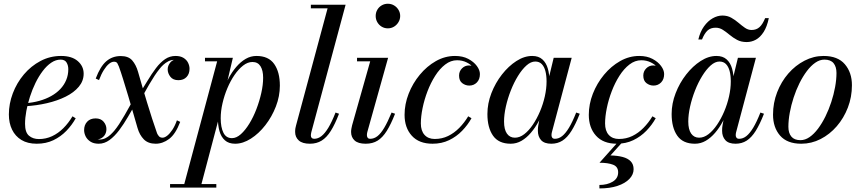

<svg xmlns="http://www.w3.org/2000/svg" viewBox="-20 -776 4714 1050"><path d="M181 10Q131 10 97.2 -10.5Q63.5 -31 46 -67Q28.5 -103 28.5 -150Q28.5 -208.5 50 -265.5Q71.5 -322.5 110.5 -368.8Q149.5 -415 201.5 -442.5Q253.5 -470 314 -470Q373 -470 405.2 -442Q437.5 -414 437.5 -373Q437.5 -333.5 411 -301.8Q384.5 -270 339.2 -247.5Q294 -225 237 -211.8Q180 -198.5 118.5 -195V-211.5Q159.5 -214.5 195.2 -224.5Q231 -234.5 260 -250.8Q289 -267 310 -289.2Q331 -311.5 342.2 -338.8Q353.5 -366 353.5 -397.5Q353.5 -418.5 344 -434.2Q334.5 -450 311.5 -450Q285 -450 260.2 -433.2Q235.5 -416.5 213.8 -387.8Q192 -359 174.2 -322.8Q156.5 -286.5 143.8 -247Q131 -207.5 124 -169.2Q117 -131 117 -98.5Q117 -52 138.5 -33.8Q160 -15.5 193 -15.5Q231 -15.5 264.8 -31.2Q298.5 -47 326.5 -75Q354.5 -103 376.5 -140L394 -129Q373.5 -92 342.8 -60.2Q312 -28.5 271.8 -9.2Q231.5 10 181 10Z M831.5 10Q790 10 766.5 -14Q743 -38 732 -76.5Q722.5 -108.5 709.5 -154.2Q696.5 -200 681.8 -249.2Q667 -298.5 653.5 -342Q640 -385.5 630 -412.5Q627 -420.5 622 -429.5Q617 -438.5 603.5 -438.5Q590.5 -438.5 576.2 -427Q562 -415.5 547.8 -393Q533.5 -370.5 521.5 -338L503.5 -346.5Q528.5 -413 561.5 -441.2Q594.5 -469.5 640.5 -469.5Q682.5 -469.5 703.2 -445.5Q724 -421.5 735 -383Q744.5 -349.5 757 -306.8Q769.5 -264 783.5 -217.8Q797.5 -171.5 811.8 -127.5Q826 -83.5 839 -47Q842 -39.5 849 -31.2Q856 -23 869 -23Q880.5 -23 894.5 -34Q908.5 -45 922.5 -66Q936.5 -87 947.5 -118L965.5 -109.5Q940 -42.5 905 -16.2Q870 10 831.5 10ZM520 10Q492 10 474.2 -1.8Q456.5 -13.5 448.2 -30.5Q440 -47.5 440 -64.5Q440 -92.5 456.8 -110.5Q473.5 -128.5 503 -128.5Q531.5 -128.5 546.8 -110.2Q562 -92 562 -70Q562 -55 555.5 -42.2Q549 -29.5 535.8 -21.2Q522.5 -13 502.5 -13Q490 -13 475.5 -19.2Q461 -25.5 451 -37Q441 -48.5 441 -64.5H460Q460 -42.5 476.8 -27.8Q493.5 -13 525 -13Q541.5 -13 556.5 -20.2Q571.5 -27.5 583.5 -38.8Q595.5 -50 604.5 -60.5Q618.5 -77.5 631.5 -97.2Q644.5 -117 661.8 -146.8Q679 -176.5 705 -223.5L724.5 -214Q702.5 -176.5 679.8 -137Q657 -97.5 631.8 -64Q606.5 -30.5 578.8 -10.2Q551 10 520 10ZM752 -236.5 732.5 -246.5Q761 -291.5 785.2 -332Q809.5 -372.5 833.2 -403.8Q857 -435 882.8 -452.5Q908.5 -470 940 -470Q966.5 -470 983.5 -459.5Q1000.5 -449 1008.5 -432.8Q1016.5 -416.5 1016.5 -400Q1016.5 -372 1000.2 -354.8Q984 -337.5 955.5 -337.5Q926 -337.5 911.5 -356.5Q897 -375.5 897 -397Q897 -417 911.8 -434.8Q926.5 -452.5 954.5 -452.5Q967 -452.5 981.2 -445.2Q995.5 -438 1005.5 -426Q1015.5 -414 1015.5 -400H996.5Q996.5 -420 980 -434.2Q963.5 -448.5 931.5 -448.5Q915.5 -448.5 900.5 -440.8Q885.5 -433 873 -421.5Q860.5 -410 852.5 -399Q839 -382.5 825.8 -362.5Q812.5 -342.5 795.2 -313Q778 -283.5 752 -236.5Z M982.5 250 1167.5 -440.5H1101V-460H1253.5L1213.5 -289.5L1190.5 -209.5L1185 -160.5L1076.5 250ZM910 250V230.5H1163V250ZM1248.5 -20.5Q1273 -20.5 1297.2 -42.2Q1321.5 -64 1343.5 -99.8Q1365.5 -135.5 1382.2 -179.2Q1399 -223 1409 -267.8Q1419 -312.5 1419 -351Q1419 -391 1404.5 -414Q1390 -437 1360.5 -437Q1334.5 -437 1309.5 -417.5Q1284.5 -398 1262.5 -366Q1240.5 -334 1223.5 -293.8Q1206.5 -253.5 1196.8 -211Q1187 -168.5 1187 -129.5Q1187 -80 1201.8 -50.2Q1216.5 -20.5 1248.5 -20.5ZM1266 10Q1230.5 10 1209.8 -8.8Q1189 -27.5 1180.2 -59.2Q1171.5 -91 1171.5 -129Q1171.5 -161 1178.2 -198.5Q1185 -236 1198.2 -274.2Q1211.5 -312.5 1230 -347.5Q1248.5 -382.5 1272.2 -410.2Q1296 -438 1323.5 -454Q1351 -470 1382.5 -470Q1448.5 -470 1479.5 -426Q1510.5 -382 1510.5 -307.5Q1510.5 -250 1488.8 -193.8Q1467 -137.5 1431.2 -91.5Q1395.5 -45.5 1352 -17.8Q1308.5 10 1266 10Z M1675 10Q1633.5 10 1613.8 -8Q1594 -26 1594 -54.5Q1594 -66 1595.5 -74.8Q1597 -83.5 1599 -90L1771.5 -730.5H1680V-750H1870L1682.5 -53Q1681.5 -48.5 1680.8 -44Q1680 -39.5 1680 -36Q1680 -17 1698.5 -17Q1719 -17 1737.8 -31.5Q1756.5 -46 1775.5 -77.2Q1794.5 -108.5 1815 -160.5L1834 -154Q1812 -96.5 1789.2 -60.2Q1766.5 -24 1739 -7Q1711.5 10 1675 10Z M1980 10Q1938.5 10 1919.2 -7.8Q1900 -25.5 1900 -54.5Q1900 -64 1901.8 -73Q1903.5 -82 1905.5 -90.5L2004.5 -440.5H1932.5V-460H2102.5L1988.5 -53Q1987.5 -49 1987 -44.8Q1986.5 -40.5 1986.5 -37Q1986.5 -29 1990.5 -23Q1994.5 -17 2005 -17Q2025.5 -17 2044 -31.2Q2062.5 -45.5 2081.2 -77Q2100 -108.5 2121.5 -160.5L2140.5 -154Q2118 -96.5 2095.2 -60.2Q2072.5 -24 2045.2 -7Q2018 10 1980 10ZM2101 -621Q2082.5 -621 2067.2 -630.2Q2052 -639.5 2043.2 -655Q2034.5 -670.5 2034.5 -688.5Q2034.5 -707 2043.2 -722.2Q2052 -737.5 2067.2 -746.5Q2082.5 -755.5 2101 -755.5Q2119.5 -755.5 2134.8 -746.5Q2150 -737.5 2159.2 -722.2Q2168.5 -707 2168.5 -688.5Q2168.5 -670.5 2159.2 -655Q2150 -639.5 2134.8 -630.2Q2119.5 -621 2101 -621Z M2345.5 10Q2271.5 10 2232 -33.8Q2192.5 -77.5 2192.5 -148Q2192.5 -206.5 2214.8 -263.5Q2237 -320.5 2275.8 -367.2Q2314.5 -414 2364 -442Q2413.5 -470 2468.5 -470Q2510.5 -470 2540.8 -454Q2571 -438 2587.8 -415.2Q2604.5 -392.5 2604.5 -371Q2604.5 -342 2587.8 -325Q2571 -308 2546.5 -308Q2525.5 -308 2508 -321.2Q2490.5 -334.5 2490.5 -362.5Q2490.5 -386 2506.5 -402Q2522.5 -418 2544 -418Q2559.5 -418 2573 -413.8Q2586.5 -409.5 2595 -399.2Q2603.5 -389 2603.5 -371H2584.5Q2584.5 -388 2570 -405.5Q2555.5 -423 2531.8 -434.8Q2508 -446.5 2479.5 -446.5Q2445 -446.5 2414.8 -423.2Q2384.5 -400 2360 -361.5Q2335.5 -323 2318 -277.2Q2300.5 -231.5 2291 -185Q2281.5 -138.5 2281.5 -101Q2281.5 -60.5 2301.8 -38.2Q2322 -16 2357.5 -16Q2397 -16 2430.5 -32.2Q2464 -48.5 2491.8 -76.8Q2519.5 -105 2540.5 -140L2558.5 -129.5Q2538 -92.5 2507.2 -60.8Q2476.5 -29 2436 -9.5Q2395.5 10 2345.5 10Z M2773 10Q2707 10 2676.2 -34Q2645.5 -78 2645.5 -152.5Q2645.5 -210 2667.2 -266.2Q2689 -322.5 2725 -368.5Q2761 -414.5 2804 -442.2Q2847 -470 2890.5 -470Q2925.5 -470 2946.2 -451.2Q2967 -432.5 2976 -400.8Q2985 -369 2985 -331Q2985 -299 2978 -261.5Q2971 -224 2957.8 -185.8Q2944.5 -147.5 2925.8 -112.5Q2907 -77.5 2883.2 -49.8Q2859.5 -22 2832 -6Q2804.5 10 2773 10ZM2796 -23Q2822 -23 2847 -42.2Q2872 -61.5 2894 -94Q2916 -126.5 2933 -166.5Q2950 -206.5 2959.5 -249Q2969 -291.5 2969 -330.5Q2969 -363.5 2962.5 -387.8Q2956 -412 2942.5 -425.8Q2929 -439.5 2907 -439.5Q2883 -439.5 2858.8 -417.8Q2834.5 -396 2812.5 -360.2Q2790.5 -324.5 2773.5 -281.2Q2756.5 -238 2746.5 -193.5Q2736.5 -149 2736.5 -111.5Q2736.5 -68 2752.2 -45.5Q2768 -23 2796 -23ZM2995 10Q2957 10 2939.2 -9.5Q2921.5 -29 2921.5 -61Q2921.5 -70 2922 -76.8Q2922.5 -83.5 2923.5 -88.5L2938 -168L2963.5 -246L2978 -336L3008 -460H3106.5L2998 -52.5Q2996 -44.5 2996 -36.5Q2996 -28.5 3000.2 -22.8Q3004.5 -17 3015 -17Q3035.5 -17 3054 -31.5Q3072.5 -46 3091.5 -77.2Q3110.5 -108.5 3131 -160.5L3150.5 -154Q3128 -96.5 3105.2 -60.2Q3082.5 -24 3056 -7Q3029.5 10 2995 10Z M3353 10Q3279 10 3239.5 -33.8Q3200 -77.5 3200 -148Q3200 -206.5 3222.2 -263.5Q3244.5 -320.5 3283.2 -367.2Q3322 -414 3371.5 -442Q3421 -470 3476 -470Q3518 -470 3548.2 -454Q3578.5 -438 3595.2 -415.2Q3612 -392.5 3612 -371Q3612 -342 3595.2 -325Q3578.5 -308 3554 -308Q3533 -308 3515.5 -321.2Q3498 -334.5 3498 -362.5Q3498 -386 3514 -402Q3530 -418 3551.5 -418Q3567 -418 3580.5 -413.8Q3594 -409.5 3602.5 -399.2Q3611 -389 3611 -371H3592Q3592 -388 3577.5 -405.5Q3563 -423 3539.2 -434.8Q3515.5 -446.5 3487 -446.5Q3452.5 -446.5 3422.2 -423.2Q3392 -400 3367.5 -361.5Q3343 -323 3325.5 -277.2Q3308 -231.5 3298.5 -185Q3289 -138.5 3289 -101Q3289 -60.5 3309.2 -38.2Q3329.5 -16 3365 -16Q3404.5 -16 3438 -32.2Q3471.5 -48.5 3499.2 -76.8Q3527 -105 3548 -140L3566 -129.5Q3545.5 -92.5 3514.8 -60.8Q3484 -29 3443.5 -9.5Q3403 10 3353 10ZM3258 254.5V235.5Q3301 235.5 3330.8 217.5Q3360.5 199.5 3360.5 166.5Q3360.5 135.5 3332.8 124.8Q3305 114 3258.5 114L3365 -5.5H3390L3318.5 74Q3357.5 75 3385.5 82.5Q3413.5 90 3429.2 106.2Q3445 122.5 3445 149.5Q3445 178.5 3422 202.5Q3399 226.5 3357.2 240.5Q3315.5 254.5 3258 254.5Z M3780.5 10Q3714.5 10 3683.8 -34Q3653 -78 3653 -152.5Q3653 -210 3674.8 -266.2Q3696.5 -322.5 3732.5 -368.5Q3768.5 -414.5 3811.5 -442.2Q3854.5 -470 3898 -470Q3933 -470 3953.8 -451.2Q3974.5 -432.5 3983.5 -400.8Q3992.5 -369 3992.5 -331Q3992.5 -299 3985.5 -261.5Q3978.5 -224 3965.2 -185.8Q3952 -147.5 3933.2 -112.5Q3914.5 -77.5 3890.8 -49.8Q3867 -22 3839.5 -6Q3812 10 3780.5 10ZM3803.5 -23Q3829.5 -23 3854.5 -42.2Q3879.5 -61.5 3901.5 -94Q3923.5 -126.5 3940.5 -166.5Q3957.5 -206.5 3967 -249Q3976.5 -291.5 3976.5 -330.5Q3976.5 -363.5 3970 -387.8Q3963.5 -412 3950 -425.8Q3936.5 -439.5 3914.5 -439.5Q3890.5 -439.5 3866.2 -417.8Q3842 -396 3820 -360.2Q3798 -324.5 3781 -281.2Q3764 -238 3754 -193.5Q3744 -149 3744 -111.5Q3744 -68 3759.8 -45.5Q3775.5 -23 3803.5 -23ZM4002.5 10Q3964.5 10 3946.8 -9.5Q3929 -29 3929 -61Q3929 -70 3929.5 -76.8Q3930 -83.5 3931 -88.5L3945.5 -168L3971 -246L3985.5 -336L4015.5 -460H4114L4005.5 -52.5Q4003.5 -44.5 4003.5 -36.5Q4003.5 -28.5 4007.8 -22.8Q4012 -17 4022.5 -17Q4043 -17 4061.5 -31.5Q4080 -46 4099 -77.2Q4118 -108.5 4138.5 -160.5L4158 -154Q4135.5 -96.5 4112.8 -60.2Q4090 -24 4063.5 -7Q4037 10 4002.5 10ZM4063.5 -546Q4033 -546 4010.8 -558Q3988.5 -570 3970 -585.5Q3951.5 -601 3933.2 -612.8Q3915 -624.5 3893.5 -624.5Q3866.5 -624.5 3849.8 -609.5Q3833 -594.5 3819 -560H3799Q3809 -602.5 3830 -631.8Q3851 -661 3877.5 -676Q3904 -691 3930.5 -691Q3958 -691 3979.2 -679Q4000.5 -667 4018.5 -651.5Q4036.5 -636 4053.8 -624Q4071 -612 4090 -612Q4116.5 -612 4133.8 -627.8Q4151 -643.5 4164.5 -677H4184.5Q4174.5 -629.5 4156 -600.8Q4137.5 -572 4113.8 -559Q4090 -546 4063.5 -546Z M4362 10Q4284.5 10 4246 -34.5Q4207.5 -79 4207.5 -149Q4207.5 -213.5 4230 -271.5Q4252.5 -329.5 4291.2 -374Q4330 -418.5 4379.8 -444.2Q4429.5 -470 4484 -470Q4561.5 -470 4600.2 -424.8Q4639 -379.5 4639 -310Q4639 -245.5 4616.8 -187.8Q4594.5 -130 4556 -85.5Q4517.5 -41 4467.5 -15.5Q4417.5 10 4362 10ZM4357.5 -9.5Q4383 -9.5 4407.2 -26.2Q4431.5 -43 4453.5 -72.2Q4475.5 -101.5 4494 -139Q4512.5 -176.5 4526 -217.8Q4539.5 -259 4547 -300Q4554.5 -341 4554.5 -377Q4554.5 -411 4538.5 -430.5Q4522.5 -450 4488.5 -450Q4463 -450 4438.8 -433.2Q4414.5 -416.5 4392.5 -387.2Q4370.5 -358 4352 -320.8Q4333.5 -283.5 4320 -242Q4306.5 -200.5 4299 -159.5Q4291.5 -118.5 4291.5 -82.5Q4291.5 -48.5 4307.8 -29Q4324 -9.5 4357.5 -9.5Z"/></svg>

Font: Bodoni Moda 11pt Medium
Style: Italic
Weight: 500
Italic angle: -13°
Designer: Owen Earl
Foundry: indestructible type
Version: Version 2.004